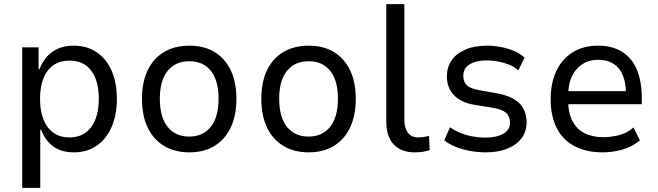

<svg xmlns="http://www.w3.org/2000/svg" viewBox="-20 -725 3172 925"><path d="M87 180V-497H166V-391H170Q192 -448 234 -476.5Q276 -505 335 -505Q399 -505 446 -473Q493 -441 518 -384Q543 -327 543 -248Q543 -172 518 -114Q493 -56 446.5 -23.5Q400 9 335 9Q277 9 237.5 -19Q198 -47 178 -100H174V180ZM314 -63Q383 -63 419.5 -113Q456 -163 456 -249Q456 -335 420 -384Q384 -433 315 -433Q246 -433 209.5 -384Q173 -335 173 -249Q173 -163 209.5 -113Q246 -63 314 -63Z M892 9Q822 9 770.5 -22Q719 -53 691.5 -110.5Q664 -168 664 -249Q664 -329 691.5 -386.5Q719 -444 770.5 -474.5Q822 -505 892 -505Q963 -505 1013.5 -474.5Q1064 -444 1091.5 -386.5Q1119 -329 1119 -249Q1119 -168 1091.5 -110.5Q1064 -53 1013.5 -22Q963 9 892 9ZM891 -67Q958 -67 995.5 -114Q1033 -161 1033 -249Q1033 -337 996 -383.5Q959 -430 892 -430Q825 -430 787.5 -383.5Q750 -337 750 -249Q750 -161 787.5 -114Q825 -67 891 -67Z M1467 9Q1397 9 1345.5 -22Q1294 -53 1266.5 -110.5Q1239 -168 1239 -249Q1239 -329 1266.5 -386.5Q1294 -444 1345.5 -474.5Q1397 -505 1467 -505Q1538 -505 1588.5 -474.5Q1639 -444 1666.5 -386.5Q1694 -329 1694 -249Q1694 -168 1666.5 -110.5Q1639 -53 1588.5 -22Q1538 9 1467 9ZM1466 -67Q1533 -67 1570.5 -114Q1608 -161 1608 -249Q1608 -337 1571 -383.5Q1534 -430 1467 -430Q1400 -430 1362.5 -383.5Q1325 -337 1325 -249Q1325 -161 1362.5 -114Q1400 -67 1466 -67Z M1978 9Q1913 9 1877 -29Q1841 -67 1841 -140V-705H1928V-148Q1928 -124 1935 -104.5Q1942 -85 1956.5 -74Q1971 -63 1994 -63Q2007 -63 2021 -65Q2035 -67 2047 -70L2050 -2Q2032 4 2015.5 6.5Q1999 9 1978 9Z M2320 9Q2282 9 2244 2Q2206 -5 2174.5 -18Q2143 -31 2120 -49L2148 -112Q2174 -94 2202 -83Q2230 -72 2260 -67Q2290 -62 2317 -62Q2372 -62 2404.5 -80.5Q2437 -99 2437 -133Q2437 -164 2418.5 -181Q2400 -198 2358 -205L2266 -220Q2200 -231 2166.5 -267Q2133 -303 2133 -357Q2133 -401 2155.5 -434Q2178 -467 2221.5 -486Q2265 -505 2326 -505Q2358 -505 2393 -498.5Q2428 -492 2458 -479Q2488 -466 2507 -447L2477 -386Q2457 -404 2431.5 -414Q2406 -424 2378.5 -429Q2351 -434 2326 -434Q2274 -434 2243 -415Q2212 -396 2212 -360Q2212 -330 2229.5 -314Q2247 -298 2287 -291L2376 -275Q2448 -262 2482.5 -227Q2517 -192 2517 -135Q2517 -92 2493 -59.5Q2469 -27 2424.5 -9Q2380 9 2320 9Z M2884 9Q2806 9 2749.5 -20Q2693 -49 2663 -106.5Q2633 -164 2633 -248Q2633 -324 2659.5 -381.5Q2686 -439 2737.5 -472Q2789 -505 2861 -505Q2931 -505 2978 -475Q3025 -445 3048.5 -388.5Q3072 -332 3072 -253V-223H2699V-286H3015L2996 -265Q2996 -354 2961 -395.5Q2926 -437 2861 -437Q2820 -437 2787.5 -417Q2755 -397 2736 -358.5Q2717 -320 2717 -260V-245Q2717 -182 2737.5 -142.5Q2758 -103 2796 -83.5Q2834 -64 2886 -64Q2922 -64 2961 -73.5Q3000 -83 3032 -111L3063 -49Q3025 -17 2977.5 -4Q2930 9 2884 9Z"/></svg>

Font: Nunito Sans 7pt SemiCondensed
Style: Regular
Weight: 400
Width: 4
Designer: Vernon Adams
Foundry: Vernon Adams
Version: Version 3.101;gftools[0.9.27]